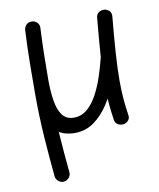

<svg xmlns="http://www.w3.org/2000/svg" viewBox="-87 -593 762 918"><g transform="rotate(-10 294.5 -134.5)"><path d="M158.9 -178.1Q158.9 -193.5 148.3 -204.1Q137.7 -214.6 122.3 -214.6Q107.3 -214.6 96.5 -204.1Q85.8 -193.5 85.8 -178.1Q85.8 -75.4 93 29.7Q100.3 134.8 109.1 223.1Q110.8 238 122.6 247.7Q134.3 257.4 149.3 255.9Q164.2 254.1 174 242.3Q183.8 230.6 182.1 215.6Q173.3 128.1 166.1 24.7Q158.9 -78.8 158.9 -178.1ZM513.7 -481.2Q515.4 -499.1 505.2 -508.9Q495 -518.7 481.8 -520.1Q467.8 -521.7 455.3 -513.7Q442.8 -505.7 441 -488.3Q431.3 -383.8 426.1 -308.1Q421 -232.4 421 -172.7Q421 -122.8 424.6 -80Q428.2 -37.1 434.9 6Q437.7 24.2 451.8 31Q465.9 37.9 480.3 34.7Q492.7 31.5 501.4 21.3Q510.1 11.2 507.1 -5.6Q500.8 -46 497.6 -85.6Q494.3 -125.3 494.3 -172.7Q494.3 -229.6 499.1 -303.1Q503.9 -376.7 513.7 -481.2ZM492.5 -276.4Q496.2 -291.5 490.1 -304.7Q483.9 -317.8 470 -321.5Q454.3 -326 441.2 -318.6Q428 -311.2 425 -297.6Q413.9 -252.5 398.5 -206.5Q383.2 -160.6 362.2 -122.1Q341.2 -83.7 313.4 -60.3Q285.5 -36.9 249.1 -36.9Q212.6 -36.9 193.2 -63.2Q173.9 -89.5 166.7 -134.9Q159.5 -180.4 159.5 -237.2Q159.5 -297.7 160.8 -358.5Q162.1 -419.2 165.5 -488.7Q166.2 -503.2 155.3 -514Q144.4 -524.8 129.3 -524.8Q112.2 -524.8 102.4 -513.9Q92.7 -503 91.9 -489.1Q87.8 -407.5 86.8 -330.9Q85.8 -254.3 85.8 -178.1Q85.8 -120.9 101 -72.1Q116.3 -23.2 150.6 6.5Q184.9 36.1 241 36.1Q293.9 36.1 335.1 6.3Q376.2 -23.4 406.7 -70.8Q437.3 -118.2 458.4 -172.8Q479.6 -227.4 492.5 -276.4Z"/></g></svg>

Font: Mikhak VF
Style: Regular
Weight: 100
Designer: Amin Abedi
Version: Version 3.001